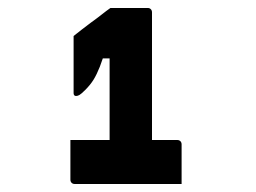

<svg xmlns="http://www.w3.org/2000/svg" viewBox="-20 -815 640 480"><path d="M156 -465H423Q428 -465 431 -462Q434 -459 434 -454Q434 -450 434 -436Q434 -422 434 -404.5Q434 -387 434 -373Q434 -359 434 -355H167Q162 -355 159 -358Q156 -361 156 -366Q156 -374 156 -384Q156 -394 156 -406.5Q156 -419 156 -434Q156 -449 156 -465ZM360 -396H248L254 -414Q254 -419 254 -424Q254 -429 254 -433.5Q254 -438 254 -442Q254 -444 254 -464Q254 -484 254 -514Q254 -544 254 -578.5Q254 -613 254 -645Q254 -677 254 -699L274 -669H220L245 -695Q237 -667 229.5 -648Q222 -629 214 -616Q206 -603 193 -590Q183 -580 178.5 -577.5Q174 -575 170 -575Q167 -575 165.5 -577Q164 -579 164 -582V-725Q174 -733 185 -741.5Q196 -750 208 -759Q222 -769 234 -778.5Q246 -788 256 -795Q261 -795 274.5 -795Q288 -795 304 -795Q320 -795 332.5 -795Q345 -795 350 -795Q354 -795 357 -792Q360 -789 360 -784Q360 -782 360 -753.5Q360 -725 360 -681.5Q360 -638 360 -590Q360 -542 360 -498.5Q360 -455 360 -427Q360 -399 360 -396Z"/></svg>

Font: Recursive Monospace ExtraBold
Style: Regular
Weight: 800
Version: Version 1.047